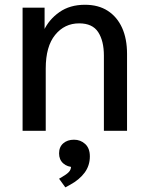

<svg xmlns="http://www.w3.org/2000/svg" viewBox="-20 -560 631 822"><path d="M76.7 0V-527.3H170.9V-407.7L167.5 -429.2Q189.5 -476.6 234.4 -508.1Q279.3 -539.6 343.8 -539.6Q401.4 -539.6 441.4 -513.7Q481.4 -487.8 502.7 -440.9Q523.9 -394 523.9 -329.1V0H424.8V-321.8Q424.8 -384.8 400.4 -422.4Q376 -460 318.8 -460Q256.3 -460 216.1 -410.6Q175.8 -361.3 175.8 -266.6V0ZM259.8 242.2 232.9 205.1 243.2 199.2Q266.1 186 275.1 176Q284.2 166 284.2 152.3V142.1L296.4 155.3Q268.6 155.3 250.7 139.4Q232.9 123.5 232.9 96.7Q232.9 69.3 250.7 53.7Q268.6 38.1 296.9 38.1Q324.7 38.1 344.7 56.4Q364.7 74.7 364.7 109.4Q364.7 148.9 342.3 179.2Q319.8 209.5 280.3 231Z"/></svg>

Font: Schibsted Grotesk Medium
Style: Regular
Weight: 500
Designer: Bakken & Baeck AS, Henrik Kongsvoll
Foundry: Schibsted ASA
Version: Version 1.100;gftools[0.9.25]